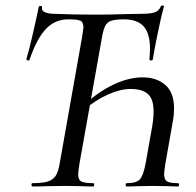

<svg xmlns="http://www.w3.org/2000/svg" viewBox="-20 -675 711 695"><path d="M98 -12Q134 -12 153 -18Q172 -24 181.5 -38.5Q191 -53 196 -83L278 -546Q282 -572 282 -576Q282 -595 271 -600Q260 -605 227 -605Q179 -605 146 -570Q113 -535 87 -459Q86 -456 82 -456Q79 -456 77 -458Q75 -460 76 -463Q84 -488 98.5 -551Q113 -614 120 -649Q121 -654 127 -653.5Q133 -653 132 -648Q130 -635 144.5 -630Q159 -625 175 -625Q249 -622 325 -622Q378 -622 436 -624L493 -625Q525 -625 540.5 -630.5Q556 -636 562 -652Q564 -656 569.5 -655Q575 -654 573 -650Q565 -623 552 -560Q539 -497 533 -460Q532 -456 527 -456Q525 -456 522.5 -457.5Q520 -459 521 -462Q523 -488 523 -498Q523 -554 500 -579.5Q477 -605 429 -605Q398 -605 383 -600Q368 -595 361 -581.5Q354 -568 349 -539L267 -79Q263 -51 263 -44Q263 -24 274.5 -18Q286 -12 317 -12Q321 -12 321 -6Q321 0 317 0Q291 0 276 -1L218 -2L146 -1Q128 0 98 0Q94 0 94 -6Q94 -12 98 -12ZM439 -12Q474 -12 486.5 -26Q499 -40 507 -83L530 -212Q536 -247 536 -271Q536 -317 515 -335Q494 -353 453 -353Q416 -353 371 -333Q326 -313 281 -275L276 -288Q334 -342 390 -368.5Q446 -395 496 -395Q547 -395 578.5 -367.5Q610 -340 610 -283Q610 -259 606 -238L578 -79Q574 -51 574 -45Q574 -25 584.5 -18.5Q595 -12 624 -12Q628 -12 628 -6Q628 0 624 0Q604 0 592 -1L533 -2L474 -1Q460 0 439 0Q435 0 435 -6Q435 -12 439 -12Z"/></svg>

Font: Cormorant Garamond Medium
Style: Italic
Weight: 500
Italic angle: -10°
Designer: Christian Thalmann (Catharsis Fonts)
Foundry: Catharsis Fonts
Version: Version 4.000